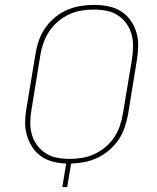

<svg xmlns="http://www.w3.org/2000/svg" viewBox="-20 -763 640 783"><path d="M234 0 250 -96Q221 -97 194.5 -104Q168 -111 146.5 -126.5Q125 -142 111 -164Q97 -186 89.5 -212Q82 -238 82.5 -266Q83 -294 88 -322L125 -544Q129 -571 138.5 -598Q148 -625 164.5 -649Q181 -673 204 -692Q227 -711 253.5 -722.5Q280 -734 308 -738.5Q336 -743 363 -743Q393 -743 421 -737.5Q449 -732 472.5 -717.5Q496 -703 512 -680.5Q528 -658 536 -631.5Q544 -605 543.5 -575.5Q543 -546 538 -517L502 -295Q497 -269 488 -242.5Q479 -216 463 -192.5Q447 -169 424.5 -150Q402 -131 376.5 -119Q351 -107 324 -102Q297 -97 270 -96L254 0ZM264 -115Q288 -115 313.5 -119Q339 -123 363.5 -134Q388 -145 409 -162.5Q430 -180 445 -202Q460 -224 468.5 -249Q477 -274 481 -298L518 -520Q522 -546 522.5 -572.5Q523 -599 516.5 -623Q510 -647 495.5 -667Q481 -687 460.5 -700.5Q440 -714 415 -719Q390 -724 363 -724Q339 -724 313 -720Q287 -716 263 -705Q239 -694 218 -676.5Q197 -659 182 -637Q167 -615 158 -590Q149 -565 145 -541L109 -319Q104 -293 103.5 -266.5Q103 -240 109.5 -216Q116 -192 130.5 -172Q145 -152 165.5 -138.5Q186 -125 211.5 -120Q237 -115 264 -115Z"/></svg>

Font: Iosevka Thin Extended
Style: Italic
Weight: 100
Width: 7
Italic angle: -9°
Monospace: yes
Designer: Belleve Invis
Foundry: Belleve Invis
Version: Version 32.5.0; ttfautohint (v1.8.4)